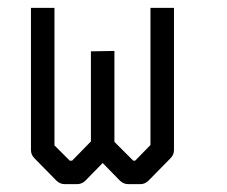

<svg xmlns="http://www.w3.org/2000/svg" viewBox="-20 -520 580 490"><path d="M272 -390V-158L320 -110H325L364 -150V-500H424V-137Q424 -125 415 -116L359 -59Q350 -50 338 -50H308Q295 -50 286 -59L242 -104L198 -59Q189 -50 176 -50H146Q133 -50 124 -59L68 -116Q59 -125 59 -137V-500H119V-149L158 -110H164L212 -159V-389Z"/></svg>

Font: ibm3270
Style: Regular
Weight: 400
Monospace: yes
Version: Version 2.0.3